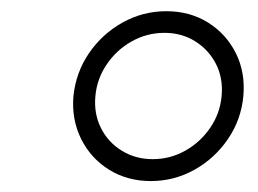

<svg xmlns="http://www.w3.org/2000/svg" viewBox="-20 -756 465 346"><path d="M252 -429.7Q209.5 -429.7 176.5 -450.2Q143.6 -470.7 126.2 -505.6Q108.9 -540.5 112.3 -582.5Q116.7 -625.5 140.4 -660.2Q164.1 -694.8 200.7 -715.3Q237.3 -735.8 279.8 -735.8Q322.3 -735.8 355 -715.3Q387.7 -694.8 405 -660.2Q422.4 -625.5 418.5 -582.5Q414.6 -540.5 390.9 -505.6Q367.2 -470.7 330.6 -450.2Q293.9 -429.7 252 -429.7ZM255.4 -469.2Q286.6 -469.2 313.7 -484.4Q340.8 -499.5 358.6 -525.4Q376.5 -551.3 379.4 -583Q382.3 -614.7 369.4 -640.4Q356.4 -666 332 -681.4Q307.6 -696.8 276.4 -696.8Q244.6 -696.8 217.3 -681.4Q189.9 -666 172.4 -640.1Q154.8 -614.3 151.9 -583Q148.9 -551.3 161.9 -525.4Q174.8 -499.5 199.5 -484.4Q224.1 -469.2 255.4 -469.2Z"/></svg>

Font: Inter 24pt ExtraLight
Style: Italic
Weight: 250
Italic angle: -9.3988°
Version: Version 4.001;git-66647c0bb